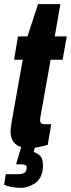

<svg xmlns="http://www.w3.org/2000/svg" viewBox="-25 -704 343 929"><path d="M117 12Q86 12 66 3Q46 -6 36 -24Q26 -42 26 -70Q26 -78 27.5 -87Q29 -96 30 -106L85 -415H43L62 -528H108L159 -684H267L240 -528H298L278 -415H220L171 -141Q170 -136 169.5 -131Q169 -126 169 -123Q169 -113 174 -108Q179 -103 190 -103H223L206 -3Q189 1 173.5 5Q158 9 144 10.5Q130 12 117 12ZM79 205Q55 205 32 201Q9 197 -5 190L3 139H61Q81 139 92.5 132.5Q104 126 104 106Q104 97 96 94Q88 91 72 91H53L89 -33H155L138 32Q150 34 166.5 47.5Q183 61 183 96Q183 130 171.5 151.5Q160 173 142.5 184Q125 195 108 200Q91 205 79 205Z"/></svg>

Font: Archivo ExtraCondensed ExtraBold
Style: Italic
Weight: 800
Width: 2
Italic angle: -10°
Designer: Hector Gatti
Foundry: Omnibus-Type
Version: Version 2.001